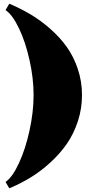

<svg xmlns="http://www.w3.org/2000/svg" viewBox="-20 -830 500 1030"><path d="M29.8 -810.1Q90.3 -784.7 144.5 -752.4Q198.7 -720.2 250 -675Q301.3 -629.9 338.4 -577.9Q375.5 -525.9 397.7 -459.2Q419.9 -392.6 419.9 -319.8Q419.9 -247.1 397.7 -179.4Q375.5 -111.8 338.4 -58.3Q301.3 -4.9 250.2 41.7Q199.2 88.4 144.5 121.8Q89.8 155.3 29.8 180.2L9.8 146Q46.4 121.1 81.5 45.4Q116.7 -30.3 138.4 -129.9Q160.2 -229.5 160.2 -319.8Q160.2 -410.2 138.4 -507.6Q116.7 -605 81.8 -678Q46.9 -751 9.8 -775.9Z"/></svg>

Font: Yokawerad
Style: Regular
Weight: 500
Designer: gluk
Foundry: gluk
Version: Version 0.79